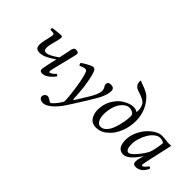

<svg xmlns="http://www.w3.org/2000/svg" viewBox="-72 -1289 2109 2109"><g transform="rotate(45 983.0 -234.5)"><path d="M240.2 -320.3 232.9 -293Q223.1 -254.4 223.1 -227.1Q223.1 -204.1 230.7 -192.6Q238.3 -181.2 261.2 -181.2Q283.7 -181.2 323.7 -202.6Q363.8 -224.1 398.9 -250.5L421.9 -356.9Q423.3 -363.8 425.8 -376L428.7 -395.5Q430.2 -402.3 433.6 -411.9Q437 -421.4 440.9 -426.5Q444.8 -431.6 451.7 -435.3Q458.5 -439 467.8 -439Q490.7 -439 500.2 -432.4Q509.8 -425.8 509.8 -412.1Q509.8 -406.7 507.3 -396L502 -372.1Q498.5 -358.9 497.1 -352.1L440.9 -124Q430.2 -76.7 430.2 -71.8Q430.2 -55.2 439.9 -55.2Q448.7 -55.2 468 -67.4Q487.3 -79.6 504.9 -100.1Q522 -100.1 527.8 -83Q455.6 9.8 389.2 9.8Q368.2 9.8 360.1 1.2Q352.1 -7.3 352.1 -22.9Q352.1 -37.1 369.1 -115.2L390.1 -211.4Q348.1 -179.2 298.8 -155Q249.5 -130.9 210 -130.9Q172.4 -130.9 158.2 -147Q144 -163.1 144 -194.8Q144 -220.2 150.9 -253.9L166 -320.8Q174.8 -356.4 174.8 -372.1Q174.8 -390.6 157.2 -392.1L117.2 -395Q106.4 -411.6 116.2 -422.9L149.4 -427.2L184.6 -431.6Q196.8 -433.1 212.9 -434.6Q229 -436 240.2 -436Q260.7 -436 260.7 -415Q260.7 -398.4 240.2 -320.3Z M867.2 0 821.8 69.8Q773.9 143.6 719.2 188.5Q664.6 233.9 624.5 233.9Q613.8 233.9 600.8 230.7Q587.9 227.5 575.7 217.3Q563.5 207 563.5 191.9Q563.5 169.9 578.1 155.5Q592.8 141.1 609.9 141.1Q615.7 141.1 627.7 145.8Q639.6 150.4 644.5 154.8Q650.9 160.2 662.1 166.5Q673.3 172.9 679.7 172.9Q690.9 172.9 719.2 141.4Q747.6 109.9 776.9 62Q785.6 42.5 767.6 -95.7Q750.5 -231.9 727.5 -309.1Q718.3 -339.8 711.9 -351.1Q705.1 -362.3 684.1 -362.3Q663.6 -362.3 618.7 -340.8Q608.4 -351.1 605.5 -371.6Q634.8 -393.1 678 -416Q721.2 -439 737.8 -439Q756.3 -439 767.6 -422.4Q778.8 -405.8 789.6 -365.2Q810.1 -280.3 818.8 -206.1Q827.6 -131.8 832.5 -30.3L839.4 -27.3Q851.1 -43.9 870.1 -74.2L902.3 -126.5L916 -148.4Q991.7 -266.6 991.7 -321.3Q991.7 -349.6 970.7 -381.3Q965.3 -389.2 965.3 -401.9Q965.3 -439 1011.7 -439Q1064 -439 1064 -391.6Q1064 -348.6 1037.1 -285.2Q1027.3 -262.2 1001 -216.8L949.2 -130.9L897.5 -47.9Q870.6 -5.9 867.2 0Z M1410.6 -345.2Q1410.6 -361.8 1402.8 -374Q1395 -386.2 1382.3 -392.3Q1369.6 -398.4 1357.4 -401.1Q1345.2 -403.8 1333.5 -403.8Q1308.1 -403.8 1282 -386.7Q1255.9 -369.6 1233.9 -338.9Q1211.9 -308.1 1198 -259.3Q1184.1 -210.4 1183.6 -152.8Q1183.6 -99.6 1202.9 -64.7Q1222.2 -29.8 1256.3 -29.8Q1291 -29.8 1319.3 -57.6Q1347.7 -85.4 1364 -125Q1380.4 -164.6 1391.6 -210.9Q1402.8 -257.3 1406.7 -291.3Q1410.6 -325.2 1410.6 -345.2ZM1422.4 -423.8Q1424.8 -434.6 1424.8 -449.2Q1424.8 -479 1416.7 -502Q1408.7 -524.9 1399.2 -538.3Q1389.6 -551.8 1367.2 -564.5Q1344.7 -577.1 1331.5 -582Q1318.4 -586.9 1287.1 -597.7Q1274.9 -602.1 1268.6 -604Q1208.5 -624.5 1208.5 -688Q1208.5 -703.1 1212.4 -703.1H1213.4Q1229.5 -693.8 1252.9 -685.5L1295.9 -669.9Q1315.9 -662.1 1338.4 -649.9Q1360.8 -637.7 1383.8 -615Q1406.7 -592.3 1427.7 -559.1Q1486.3 -470.7 1487.8 -351.1Q1487.8 -261.2 1455.6 -180.2Q1423.3 -99.1 1375.5 -55.2Q1351.1 -32.7 1335 -21Q1319.3 -9.3 1289.8 1.5Q1260.3 12.2 1225.6 12.2Q1193.8 12.2 1169.4 -0.5Q1145 -13.2 1130.6 -35.4Q1116.2 -57.6 1108.9 -84.5Q1101.6 -111.3 1101.6 -142.1Q1101.6 -230.5 1145.5 -302.5Q1189.5 -374.5 1249.5 -407.2Q1313.5 -441.9 1356.4 -441.9Q1399.4 -441.9 1422.4 -423.8Z M1884.3 -433.1Q1893.1 -430.7 1904.1 -430.4Q1915 -430.2 1931.6 -430.7Q1948.2 -431.2 1954.1 -431.2L1885.3 -120.1Q1875 -70.3 1875 -64Q1875 -56.2 1879.2 -53Q1883.3 -49.8 1887.2 -49.8Q1904.8 -49.8 1943.4 -103Q1949.7 -103 1954.3 -100.3Q1959 -97.7 1960.4 -95.2L1966.3 -86.9Q1922.4 9.8 1837.9 9.8Q1797.4 9.8 1797.4 -35.2Q1797.4 -57.1 1807.1 -89.8L1820.3 -131.8L1818.4 -133.8Q1721.2 9.8 1648.9 9.8Q1552.2 9.8 1552.2 -125Q1552.2 -181.6 1576.7 -240Q1601.1 -298.3 1637.9 -341.3Q1674.8 -384.3 1719.7 -411.6Q1764.6 -439 1804.2 -439Q1830.6 -439 1884.3 -433.1ZM1834 -219.2Q1845.2 -247.6 1854 -290Q1862.8 -332.5 1865.7 -360.8L1869.1 -389.2Q1839.4 -408.2 1807.1 -408.2Q1774.4 -408.2 1741.5 -381.3Q1708.5 -354.5 1685.1 -314.5Q1661.6 -274.4 1647 -227.5Q1632.3 -180.7 1632.3 -141.1Q1632.3 -44.9 1676.3 -44.9Q1700.7 -44.9 1749 -98.4Q1797.4 -151.9 1834 -219.2Z"/></g></svg>

Font: Linux Libertine G
Style: Italic
Weight: 400
Italic angle: -12°
Designer: Philipp H. Poll
Foundry: Philipp H. Poll
Version: Version 5.1.3